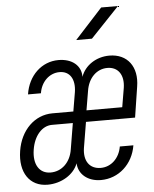

<svg xmlns="http://www.w3.org/2000/svg" viewBox="-55 -831 710 888"><g transform="rotate(-5 300.0 -387.5)"><path d="M320 -645H393L526 -785H448ZM130 10C195 10 253 -26 272 -77C274 -26 317 10 378 10C460 10 527 -50 541 -137H478C469 -83 430 -46 382 -46C330 -46 303 -85 312 -144L332 -264H560L582 -406C597 -497 550 -560 466 -560C405 -560 352 -525 334 -473C335 -525 293 -560 230 -560C152 -560 89 -501 76 -414H136C144 -467 183 -504 230 -504C278 -504 302 -465 293 -406L278 -317H181C98 -317 32 -252 17 -157C1 -58 47 10 130 10ZM339 -317 354 -406C363 -465 402 -504 452 -504C502 -504 529 -465 520 -406L505 -317ZM149 -45C97 -45 69 -89 80 -157C90 -221 128 -264 174 -264H271L251 -144C242 -84 201 -45 149 -45Z"/></g></svg>

Font: JetBrains Mono ExtraLight
Style: Italic
Weight: 240
Italic angle: -9°
Monospace: yes
Designer: Philipp Nurullin, Konstantin Bulenkov
Foundry: JetBrains
Version: Version 2.305